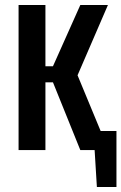

<svg xmlns="http://www.w3.org/2000/svg" viewBox="-20 -598 484 765"><path d="M54 0V-578H161V-334H191L300 -578H410L289 -298L381 -76H444V147H366L357 0H300L191 -270H161V0Z"/></svg>

Font: Oswald
Style: Regular
Weight: 400
Designer: Vernon Adams
Foundry: Vernon Adams
Version: Version 4.103; ttfautohint (v1.8.3)